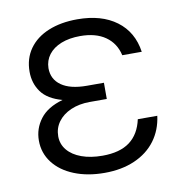

<svg xmlns="http://www.w3.org/2000/svg" viewBox="-67 -600 643 673"><g transform="rotate(-10 254.5 -263.5)"><path d="M151.4 -267.6Q99.6 -281.7 77.1 -312.7Q54.7 -343.8 54.7 -384.8Q54.7 -431.6 79.1 -466.1Q103.5 -500.5 147.9 -518.8Q192.4 -537.1 251 -537.1Q336.9 -537.1 390.4 -497.3Q443.8 -457.5 454.1 -385.7H384.8Q375 -429.2 340.6 -453.4Q306.2 -477.5 251 -477.5Q212.4 -477.5 183.3 -466.1Q154.3 -454.6 138.4 -433.8Q122.6 -413.1 122.1 -385.7Q122.1 -346.2 153.6 -324Q185.1 -301.8 244.1 -301.8H304.7V-244.1H244.1Q206.1 -244.1 176.5 -231.2Q147 -218.3 130.6 -195.8Q114.3 -173.3 114.3 -144.5Q114.3 -116.7 131.8 -95.5Q149.4 -74.2 181.4 -62.5Q213.4 -50.8 255.9 -50.8Q317.9 -50.8 353 -77.1Q388.2 -103.5 399.4 -155.3H468.8Q462.4 -105.5 434.6 -68.1Q406.7 -30.8 360.1 -10.5Q313.5 9.8 252.9 9.8Q191.9 9.8 144.8 -9.3Q97.7 -28.3 71.3 -62.7Q44.9 -97.2 44.9 -141.6Q44.9 -184.1 70.6 -218Q96.2 -252 151.4 -267.6Z"/></g></svg>

Font: Pretendard JP Light
Style: Regular
Weight: 300
Designer: Base glyphs from Inter by Rasmus Andersson; Hangeul glyphs from Noto Sans CJK(Source Han Sans) by Jang Soo-young and Kan
Foundry: Kil Hyung-jin
Version: Version 1.309